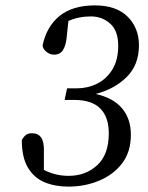

<svg xmlns="http://www.w3.org/2000/svg" viewBox="-20 -680 551 713"><path d="M234 13Q185 13 146 -3Q107 -19 84 -57Q61 -95 61 -160Q69 -174 78 -180Q87 -186 102 -185Q143 -184 143 -125V-49Q186 -27 235 -27Q298 -27 341 -66.5Q384 -106 384 -185Q384 -245 352.5 -277Q321 -309 254 -309H220L229 -352H266Q305 -352 340 -369Q375 -386 397 -421.5Q419 -457 419 -510Q419 -566 389 -592.5Q359 -619 318 -619Q271 -619 234 -602L227 -536Q224 -510 213.5 -493.5Q203 -477 180 -477Q166 -477 153 -487Q140 -497 138 -511Q153 -582 201.5 -621Q250 -660 332 -660Q412 -660 454 -618Q496 -576 496 -512Q496 -439 450.5 -394Q405 -349 335 -331Q400 -317 433 -278Q466 -239 466 -180Q466 -116 433.5 -73.5Q401 -31 348 -9Q295 13 234 13Z"/></svg>

Font: Source Serif Pro
Style: Italic
Weight: 400
Italic angle: -12°
Designer: Frank Grießhammer
Foundry: Adobe Systems Incorporated
Version: Version 3.001;hotconv 1.0.111;makeotfexe 2.5.65597